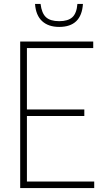

<svg xmlns="http://www.w3.org/2000/svg" viewBox="-20 -950 513 970"><path d="M82 0V-740H451V-707H116V-397H406V-364H116V-33H456V0ZM279 -814Q224.5 -814 192.8 -843.2Q161 -872.5 157 -930H185Q190.5 -883.5 212.2 -863.2Q234 -843 279 -843Q324 -843 345.8 -863.2Q367.5 -883.5 371 -930H399Q391.5 -814 279 -814Z"/></svg>

Font: Encode Sans Cnd Th
Style: Regular
Weight: 100
Width: 3
Designer: Multiple Designers
Foundry: Impallari Type
Version: Version 3.002; ttfautohint (v1.8.3) -l 8 -r 50 -G 200 -x 14 